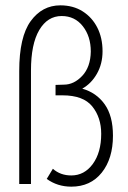

<svg xmlns="http://www.w3.org/2000/svg" viewBox="-20 -689 478 719"><path d="M247 10Q195 10 155 -19L178 -57Q206 -32 247 -32Q296 -32 327.5 -75Q359 -118 359 -188Q359 -249 325.5 -290.5Q292 -332 214 -332H188V-371L219 -372Q257 -372 288 -405Q319 -438 320 -496Q320 -553 290 -591Q260 -629 211 -629Q158 -629 127 -576.5Q96 -524 96 -425V0H52V-423Q52 -551 95 -610Q138 -669 206 -669Q254 -669 289.5 -646.5Q325 -624 344.5 -585.5Q364 -547 364 -497Q364 -450 343 -413Q322 -376 288 -357Q341 -342 372 -298.5Q403 -255 403 -181Q403 -95 361 -42.5Q319 10 247 10Z"/></svg>

Font: Inconsolata SemiCondensed Light
Style: Regular
Weight: 300
Width: 4
Monospace: yes
Designer: Raph Levien, Cyreal, Brenton Simpson
Foundry: Raph Levien, Cyreal, Google
Version: Version 3.100; ttfautohint (v1.8.4.7-5d5b)